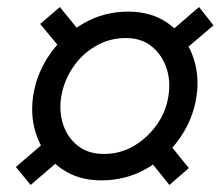

<svg xmlns="http://www.w3.org/2000/svg" viewBox="-20 -573 626 545"><path d="M150 -553 227 -458 172 -411 94 -505ZM25 -99 131 -190 173 -139 67 -48ZM438 -461 545 -553 586 -501 480 -411ZM440 -190 516 -96 461 -48 384 -143ZM74 -300Q84 -366 122.5 -420.5Q161 -475 218.5 -507.5Q276 -540 344 -540Q411 -540 457.5 -506.5Q504 -473 525.5 -418.5Q547 -364 538 -300Q528 -234 489.5 -179.5Q451 -125 393.5 -93Q336 -61 268 -61Q201 -61 154 -94.5Q107 -128 86 -182.5Q65 -237 74 -300ZM154 -300Q147 -258 159 -220.5Q171 -183 200.5 -159.5Q230 -136 275 -136Q321 -136 359.5 -158.5Q398 -181 424.5 -218Q451 -255 458 -300Q465 -343 452.5 -380Q440 -417 411 -441Q382 -465 337 -465Q291 -465 252 -442.5Q213 -420 187.5 -382.5Q162 -345 154 -300Z"/></svg>

Font: Jost
Style: Italic
Weight: 400
Italic angle: -5°
Version: Version 3.710